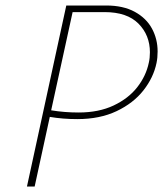

<svg xmlns="http://www.w3.org/2000/svg" viewBox="-20 -678 602 698"><path d="M553 -491Q553 -468 549 -449Q538 -396 501.5 -349.5Q465 -303 404 -274Q343 -245 261 -245Q209 -245 161 -253L106 0H78L221 -658H366Q428 -658 470 -635Q512 -612 532.5 -574Q553 -536 553 -491ZM525 -488Q525 -550 483.5 -592Q442 -634 360 -634H244L166 -277Q214 -269 266 -269Q339 -269 393 -294.5Q447 -320 479 -361Q511 -402 521 -450Q525 -467 525 -488Z"/></svg>

Font: Ysabeau Extralight
Style: Italic
Weight: 200
Italic angle: -12°
Designer: Christian Thalmann (Catharsis Fonts)
Version: Version 0.003